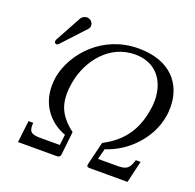

<svg xmlns="http://www.w3.org/2000/svg" viewBox="-126 -851 996 982"><g transform="rotate(20 371.5 -360.0)"><path d="M500 -117C618 -154 717 -259 738 -379C742 -397 743 -416 743 -434C743 -559 663 -661 488 -661C291 -661 163 -511 139 -379C136 -362 135 -345 135 -329C135 -226 196 -149 284 -117L277 -59H176C129 -59 110 -65 110 -104C110 -108 110 -113 111 -119H85L71 0H283C294 0 301 -6 302 -16L316 -143C252 -192 221 -242 221 -317C221 -336 223 -357 227 -380C250 -508 343 -626 482 -626C593 -626 656 -548 656 -437C656 -418 654 -399 650 -379C631 -271 579 -196 477 -143L446 -16C444 -6 447 0 459 0H667L695 -119H669C653 -62 631 -59 583 -59H485ZM185 -720C174 -720 160 -713 154 -703L76 -560C73 -552 73 -551 73 -549C73 -542 79 -537 85 -537C90 -537 94 -541 98 -545L211 -667C216 -672 218 -677 219 -682V-688C219 -705 203 -720 185 -720Z"/></g></svg>

Font: Libertinus Serif
Style: Italic
Weight: 400
Italic angle: -12°
Designer: Philipp H. Poll, Khaled Hosny
Foundry: Caleb Maclennan
Version: Version 7.050;RELEASE